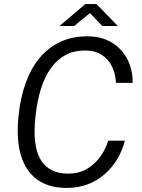

<svg xmlns="http://www.w3.org/2000/svg" viewBox="-20 -911 695 941"><path d="M307 10Q219 10 162.2 -31Q105.5 -72 82.2 -151Q59 -230 71 -344Q80 -433 106 -504.8Q132 -576.5 174.5 -627.5Q217 -678.5 275.5 -705.8Q334 -733 407.5 -733Q478 -733 528.2 -702.2Q578.5 -671.5 604.8 -619.5Q631 -567.5 630 -505H548.5Q546.5 -548.5 529.2 -584.5Q512 -620.5 479 -642Q446 -663.5 396 -663.5Q342 -663.5 300.5 -641Q259 -618.5 229 -576.5Q199 -534.5 180.5 -475.2Q162 -416 154 -342Q138 -198 178.8 -129Q219.5 -60 315 -60Q365.5 -60 404.2 -82.2Q443 -104.5 470 -141.2Q497 -178 510.5 -221.5H592Q581 -177 557 -135.2Q533 -93.5 497 -60.8Q461 -28 413.5 -9Q366 10 307 10ZM271.5 -783.5 398 -891H453L557.5 -783.5H481L421 -847L343.5 -783.5Z"/></svg>

Font: Public Sans Thin Light
Style: Italic
Weight: 300
Italic angle: -8°
Version: Version 2.001